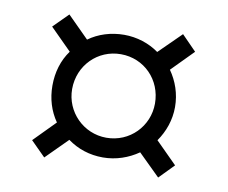

<svg xmlns="http://www.w3.org/2000/svg" viewBox="-56 -641 671 566"><g transform="rotate(10 279.5 -358.5)"><path d="M109 -144 173 -208C203 -186 239 -174 279 -174C318 -174 355 -187 385 -208L450 -144L493 -188L429 -252C450 -282 463 -318 463 -357C463 -397 450 -433 429 -463L493 -528L449 -573L383 -508C354 -529 317 -541 279 -541C239 -541 202 -529 173 -508L109 -572L65 -528L129 -464C107 -434 96 -397 96 -357C96 -318 107 -282 128 -252L65 -188ZM279 -233C210 -233 155 -289 155 -357C155 -428 210 -483 279 -483C349 -483 403 -428 403 -357C403 -289 349 -233 279 -233Z"/></g></svg>

Font: Noto Serif Medium
Style: Regular
Weight: 500
Designer: Monotype Design Team
Foundry: Monotype Imaging Inc.
Version: Version 2.013